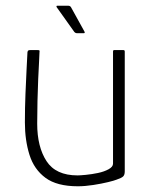

<svg xmlns="http://www.w3.org/2000/svg" viewBox="-20 -647 533 671"><path d="M252 4Q179 4 139 -25.5Q99 -55 83 -106Q67 -157 67 -219Q67 -270 69 -319Q71 -368 73 -407Q75 -446 76 -465Q77 -470 79.5 -471Q82 -472 87 -472H110Q116 -472 117.5 -471Q119 -470 118 -464Q118 -456 116.5 -431Q115 -406 113.5 -370.5Q112 -335 111 -294.5Q110 -254 110 -215Q110 -134 142.5 -84Q175 -34 251 -34Q260 -34 280.5 -36Q301 -38 322.5 -42.5Q344 -47 359.5 -55.5Q375 -64 375 -75V-467Q375 -469 376 -470.5Q377 -472 378 -472H411Q413 -472 414.5 -471Q416 -470 416 -467V-48Q416 -36 410.5 -30.5Q405 -25 387 -19Q380 -16 357.5 -10.5Q335 -5 306 -0.5Q277 4 252 4ZM248 -531Q244 -531 240 -535L178 -622Q177 -624 177.5 -625.5Q178 -627 180 -627H218Q221 -627 223.5 -626Q226 -625 228 -622L275 -537Q278 -531 273 -531Z"/></svg>

Font: Glory ExtraLight
Style: Regular
Weight: 250
Version: Version 1.011